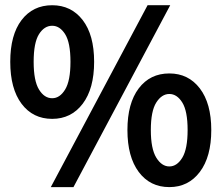

<svg xmlns="http://www.w3.org/2000/svg" viewBox="-20 -703 864 749"><path d="M183.6 -239.3Q108.4 -239.3 64.2 -298.1Q20 -356.9 20 -461.9Q20 -566.9 64.2 -624.8Q108.4 -682.6 183.6 -682.6Q257.8 -682.6 302.5 -624.8Q347.2 -566.9 347.2 -461.9Q347.2 -356.9 302.5 -298.1Q257.8 -239.3 183.6 -239.3ZM183.6 -319.8Q213.4 -319.8 234.1 -353.8Q254.9 -387.7 254.9 -461.9Q254.9 -536.6 234.1 -569.6Q213.4 -602.5 183.6 -602.5Q152.8 -602.5 132.1 -569.6Q111.3 -536.6 111.3 -461.9Q111.3 -387.7 132.1 -353.8Q152.8 -319.8 183.6 -319.8ZM178.2 26.9 555.7 -682.6H644L266.6 26.9ZM640.6 26.9Q565.4 26.9 521.2 -32.2Q477.1 -91.3 477.1 -195.8Q477.1 -299.8 521.2 -358.2Q565.4 -416.5 640.6 -416.5Q714.8 -416.5 759.5 -358.2Q804.2 -299.8 804.2 -195.8Q804.2 -91.3 759.5 -32.2Q714.8 26.9 640.6 26.9ZM640.6 -53.7Q670.4 -53.7 691.2 -87.9Q711.9 -122.1 711.9 -195.8Q711.9 -269.5 691.2 -303Q670.4 -336.4 640.6 -336.4Q610.8 -336.4 589.6 -303Q568.4 -269.5 568.4 -195.8Q568.4 -122.6 589.6 -88.1Q610.8 -53.7 640.6 -53.7Z"/></svg>

Font: Pyidaungsu
Style: Bold
Weight: 700
Designer: Sun Tun
Foundry: MCF
Version: Version 2.005 July 4, 2018; ttfautohint (v1.8.1)